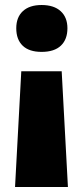

<svg xmlns="http://www.w3.org/2000/svg" viewBox="-20 -583 330 766"><path d="M64.9 -298.8H226.1L251 163.1H40ZM249 -470.2Q249 -425.8 222.9 -400.9Q196.8 -376 146 -376Q96.2 -376 70.6 -400.6Q44.9 -425.3 44.9 -470.2Q44.9 -514.2 71.3 -538.6Q97.7 -563 146 -563Q195.3 -563 222.2 -538.3Q249 -513.7 249 -470.2Z"/></svg>

Font: Open Sans ExtBd
Style: Bold
Weight: 800
Foundry: Ascender Corporation
Version: Version 1.10